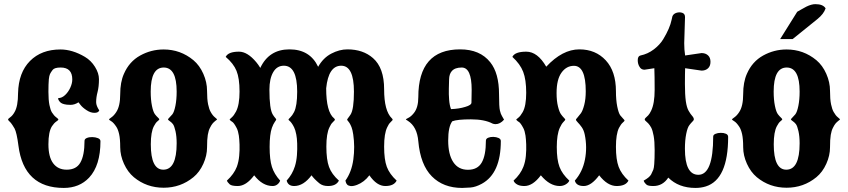

<svg xmlns="http://www.w3.org/2000/svg" viewBox="-20 -881 4130 935"><path d="M290.5 34.2Q96.2 34.2 69.8 -171.4Q61.5 -235.8 50.8 -255.4Q39.6 -274.4 33.2 -282.2Q28.3 -288.1 23.9 -292Q19.5 -295.9 19.5 -298.3V-299.3Q19.5 -302.7 30.5 -310.5Q41.5 -318.4 50.8 -335Q67.9 -363.8 67.9 -427.2Q70.3 -527.8 126 -584Q181.6 -640.1 274.4 -640.1Q332.5 -640.1 393.6 -604Q423.3 -586.4 442.6 -555.4Q461.9 -524.4 461.9 -495.6Q461.9 -459 455.1 -433.1Q448.2 -407.2 448.2 -383.3Q448.2 -366.2 463.4 -343.3Q459 -331.5 439.9 -331.5Q420.9 -331.5 401.4 -344.5Q381.8 -357.4 372.1 -370.1L362.3 -382.8Q342.8 -370.1 322.8 -370.4Q302.7 -370.6 293 -373.5Q282.7 -376 277.3 -379.9Q272 -383.8 268.6 -388.7Q263.2 -395.5 263.2 -400.9L263.7 -403.3Q281.2 -403.3 296.9 -418Q312.5 -432.6 322.3 -453.9Q332 -475.1 332 -494.1Q332 -552.2 275.4 -552.2Q245.1 -552.2 236.3 -540.5Q227.1 -528.3 223.4 -520.3Q219.7 -512.2 217.8 -495.1Q216.8 -483.9 216.3 -468.5Q215.8 -453.1 215.8 -433.6Q215.8 -394.5 220.7 -369.9Q225.6 -345.2 232.9 -333.5Q243.2 -317.4 253.7 -309.8Q264.2 -302.2 264.2 -298.8Q264.2 -295.9 253.7 -288.8Q243.2 -281.7 232.9 -266.1Q215.8 -239.3 215.8 -178.2Q215.8 -116.7 239 -85.7Q262.2 -54.7 304.7 -54.7Q351.6 -54.7 371.1 -88.9Q391.6 -124 391.6 -194.8Q391.6 -204.6 403.3 -209.2Q415 -213.9 430.4 -213.4Q445.8 -212.9 457.5 -208Q469.2 -203.1 469.2 -193.4Q469.2 -75.2 414.1 -16.1Q366.7 34.2 290.5 34.2Z M776.9 33.2Q693.8 33.2 631.8 -18.1Q602.1 -43 583.7 -83.5Q565.4 -124 565.4 -164.1Q565.4 -204.6 560.1 -228Q554.7 -251.5 546.4 -263.7Q533.2 -283.7 522 -290.5Q510.7 -297.4 510.7 -299.3Q510.7 -301.3 522.9 -309.8Q535.2 -318.4 545.9 -335Q565.4 -363.8 565.4 -422.4Q565.4 -481 583.5 -521.5Q609.4 -581.1 662.6 -610.6Q715.8 -640.1 776.9 -640.1Q858.9 -640.1 921.9 -587.9Q952.1 -562.5 970.2 -521.5Q988.3 -480.5 988.3 -439Q988.3 -397.5 993.4 -373Q998.5 -348.6 1005.9 -335.9Q1015.6 -318.4 1026.4 -309.8Q1037.1 -301.3 1037.1 -298.8L1028.8 -292.5Q1019.5 -284.7 1015.1 -279.3Q1008.8 -271.5 1002.9 -259.3Q995.6 -246.1 991.9 -224.1Q988.3 -202.1 988.3 -163.1Q988.3 -123.5 970.2 -83.3Q952.1 -43 921.9 -18.1Q859.4 33.2 776.9 33.2ZM775.4 -54.7Q840.3 -54.7 840.3 -183.1Q840.3 -216.8 834.7 -241.9Q829.1 -267.1 822.3 -276.4Q815.9 -284.7 808.1 -290Q800.3 -295.4 797.9 -298.8Q797.9 -301.8 804.7 -308.3Q811.5 -314.9 819.3 -324.2Q828.1 -335.4 834.2 -365.7Q840.3 -396 840.3 -435.1Q840.3 -552.2 777.3 -552.2Q713.9 -552.2 713.9 -435.1Q713.9 -395.5 720 -365.5Q726.1 -335.4 734.9 -324.2Q742.2 -314.9 749 -308.6Q755.9 -302.2 755.9 -299.8Q755.9 -297.4 747.1 -290.5Q738.3 -283.7 729.5 -266.6Q714.4 -238.3 714.4 -178.2Q714.4 -54.7 775.4 -54.7Z M1137.7 24.9Q1107.9 24.9 1098.6 16.6Q1087.4 6.3 1085 -1.5Q1119.6 -33.2 1133.3 -68.8Q1142.1 -92.8 1144.8 -121.6Q1147.5 -150.4 1146.5 -177.2Q1145.5 -204.1 1143.1 -220.7Q1139.6 -243.7 1132.6 -257.3Q1125.5 -271 1120.1 -278.3Q1114.3 -286.1 1110.4 -288.1Q1106.4 -290 1098.1 -297.9Q1098.1 -300.3 1108.6 -309.3Q1119.1 -318.4 1129.4 -337.9Q1146.5 -370.6 1146.5 -435.1Q1146.5 -500 1131.8 -535.9Q1117.2 -571.8 1079.1 -604Q1091.3 -629.4 1144 -629.4Q1185.1 -629.4 1228 -578.1Q1232.9 -572.3 1237.8 -565.4Q1242.7 -558.6 1247.6 -550.3Q1290 -640.6 1389.6 -640.6Q1489.3 -640.6 1529.3 -555.7Q1553.7 -599.1 1593.3 -619.9Q1632.8 -640.6 1671.9 -640.6Q1748 -640.6 1796.4 -598.1Q1850.6 -550.8 1850.6 -446.3Q1850.6 -340.8 1888.2 -304.7Q1894 -299.3 1891.1 -295.4Q1888.2 -291.5 1880.6 -284.4Q1873 -277.3 1865.7 -261.2Q1850.6 -231 1850.6 -167Q1850.6 -103.5 1863.8 -68.4Q1877 -33.2 1911.6 -1.5Q1898.4 24.9 1856.4 24.9Q1814.9 24.9 1778.8 -27.3Q1753.9 5.9 1718.3 19.5Q1697.8 26.9 1686.3 24.9Q1674.8 22.9 1670.9 18.1Q1666.5 13.2 1665 8.8Q1663.6 4.4 1662.1 -1.5Q1692.4 -43.5 1700.7 -104.7Q1709 -166 1700.2 -226.1Q1696.8 -249 1691.9 -261.5Q1687 -273.9 1682.1 -281.7Q1678.2 -288.1 1674.3 -292.2Q1670.4 -296.4 1670.4 -297.9Q1670.4 -300.3 1675.8 -307.1Q1678.2 -310.1 1680.9 -314Q1683.6 -317.9 1687 -322.8Q1703.6 -348.1 1703.6 -434.6Q1703.6 -561 1641.6 -561Q1579.6 -561 1568.4 -451.2Q1568.4 -335.9 1606.9 -304.7Q1612.8 -299.3 1609.9 -295.4Q1606.9 -291.5 1599.4 -284.4Q1591.8 -277.3 1584.5 -261.2Q1569.3 -231 1569.3 -167Q1569.3 -103.5 1582.3 -68.1Q1595.2 -32.7 1630.4 -1.5Q1617.2 24.9 1577.6 24.9Q1551.3 24.9 1535.2 11.7Q1508.8 -10.3 1497.1 -27.3Q1458 24.9 1412.6 24.9Q1382.8 24.9 1376 -1.5Q1403.8 -32.2 1416 -70.8Q1423.8 -95.7 1426 -125.2Q1428.2 -154.8 1427.2 -181.9Q1426.3 -209 1422.9 -225.6Q1418.5 -248.5 1412.1 -261.2Q1405.8 -273.9 1399.9 -281.7Q1395 -288.6 1389.9 -292.7Q1384.8 -296.9 1384.8 -298.8Q1384.8 -300.8 1394 -309.6Q1403.3 -318.4 1412.1 -335.4Q1427.2 -365.2 1427.2 -434.6Q1427.2 -561 1362.3 -561Q1328.6 -561 1310.3 -529.3Q1292 -497.6 1292 -444.3Q1292 -348.6 1308.6 -322.8Q1314 -314 1319.6 -307.6Q1325.2 -301.3 1325.2 -298.8Q1325.2 -296.9 1318.1 -287.1Q1311 -277.3 1304.2 -258.8Q1293 -226.6 1293 -165.5Q1293 -103.5 1304.2 -68.4Q1315.4 -33.2 1344.2 -1.5Q1340.8 9.3 1330.8 17.1Q1320.8 24.9 1307.6 24.9Q1258.3 24.9 1217.8 -27.3Q1178.7 24.9 1137.7 24.9Z M2230.5 34.2Q2138.7 34.2 2083 -22.2Q2027.3 -78.6 2017.1 -192.9Q2011.2 -263.7 1966.3 -292.5L1956.5 -298.8Q1956.5 -301.3 1969.2 -307.4Q1981.9 -313.5 1995.6 -330.6Q2017.1 -357.4 2017.1 -408.2Q2017.1 -640.6 2220.7 -640.6Q2317.4 -640.6 2367.2 -578.1Q2410.2 -524.9 2410.2 -422.4Q2410.2 -359.4 2414.6 -342.3Q2418.5 -325.2 2424.8 -315.4Q2431.2 -305.7 2434.6 -298.3Q2415.5 -276.4 2393.1 -276.4Q2385.3 -276.4 2378.4 -279.3Q2339.8 -299.8 2273.4 -299.8Q2207 -299.8 2182.6 -290.5Q2162.6 -264.6 2162.6 -196.8Q2162.6 -128.9 2187.3 -91.6Q2211.9 -54.2 2258.8 -54.2Q2305.7 -54.2 2325.9 -89.4Q2346.2 -124.5 2346.2 -195.8Q2346.2 -205.6 2357.2 -210.2Q2368.2 -214.8 2382.6 -214.4Q2397 -213.9 2408 -209Q2418.9 -204.1 2418.9 -194.3Q2418.9 -37.1 2326.7 13.7Q2296.4 30.3 2270.8 32.2Q2245.1 34.2 2230.5 34.2ZM2176.3 -349.6Q2215.8 -351.1 2245.6 -360.4Q2275.9 -369.1 2275.9 -381.3L2276.9 -443.8Q2276.9 -552.2 2228.5 -552.2Q2194.8 -552.2 2179.7 -534.2Q2167.5 -520 2167 -494.6Q2166.5 -476.6 2165.8 -449.2Q2165 -421.9 2167.2 -394.8Q2169.4 -367.7 2176.3 -349.6Z M2533.7 24.9Q2514.2 24.9 2501.5 19Q2484.9 10.7 2481 -1.5Q2514.6 -32.2 2528.8 -68.8Q2538.1 -92.8 2540.8 -121.8Q2543.5 -150.9 2542.5 -177.5Q2541.5 -204.1 2539.1 -220.7Q2535.6 -243.7 2528.6 -257.1Q2521.5 -270.5 2516.1 -277.8Q2509.8 -286.1 2506.1 -287.6Q2502.4 -289.1 2493.7 -297.9Q2493.7 -299.8 2503.9 -307.6Q2514.2 -315.4 2525.4 -335Q2542.5 -365.2 2542.5 -429.2Q2542.5 -493.2 2527.8 -531.2Q2513.2 -569.3 2475.1 -604Q2487.3 -629.4 2543 -629.4Q2597.7 -629.4 2640.1 -556.2Q2718.8 -640.6 2801.3 -640.6Q2880.4 -640.6 2929.9 -587.2Q2979.5 -533.7 2979.5 -436.5Q2979.5 -394.5 2985.8 -362.5Q2992.2 -330.6 3000.5 -319.3Q3007.8 -310.1 3014.6 -303.2Q3021.5 -296.4 3021.5 -293.9Q3021.5 -291.5 3012.7 -283.9Q3003.9 -276.4 2994.1 -257.8Q2979.5 -228 2979.5 -166Q2979.5 -104 2992.7 -68.6Q3005.9 -33.2 3040.5 -1.5Q3027.3 24.9 2982.9 24.9Q2938.5 24.9 2897.9 -27.3Q2858.9 24.9 2822.8 24.9Q2786.1 24.9 2779.3 -1.5Q2816.9 -43.9 2828.6 -104Q2840.3 -164.1 2827.6 -225.6Q2823.2 -247.1 2813 -261.5Q2802.7 -275.9 2793.7 -284.9Q2784.7 -293.9 2784.7 -298.8Q2784.7 -300.3 2792.7 -309.3Q2800.8 -318.4 2808.6 -329.1Q2817.4 -340.8 2825 -369.6Q2832.5 -398.4 2832.5 -436.5Q2832.5 -560.5 2774.9 -560.5Q2738.3 -560.5 2714.4 -527.3Q2690.4 -494.1 2690.4 -427.7Q2690.4 -389.6 2697.3 -362.3Q2704.1 -335 2711.9 -324.7Q2718.8 -314.9 2725.8 -307.9Q2732.9 -300.8 2732.9 -298.3Q2732.9 -296.4 2723.9 -287.1Q2714.8 -277.8 2706.1 -258.8Q2691.4 -226.1 2691.4 -165Q2691.4 -103.5 2704.6 -68.4Q2717.8 -33.2 2752.4 -1.5Q2749 8.3 2735.6 16.6Q2722.2 24.9 2705.6 24.9Q2657.2 24.9 2613.8 -27.3Q2574.7 24.9 2533.7 24.9Z M3366.7 34.2Q3284.7 34.2 3234.4 -16.1Q3207.5 24.9 3161.6 24.9Q3136.7 24.9 3128.9 18.6Q3116.2 7.3 3114.7 -1.5Q3142.6 -16.6 3150.9 -31.7Q3158.2 -45.9 3161.4 -54.4Q3164.6 -63 3166 -82Q3167 -94.7 3167.5 -112.1Q3168 -129.4 3168 -150.4Q3168 -192.9 3163.1 -219.5Q3158.2 -246.1 3151.4 -259.3Q3144.5 -272 3136.7 -280.3Q3130.4 -287.1 3125 -291.3Q3119.6 -295.4 3119.6 -299.3Q3119.6 -303.2 3124.5 -307.6Q3129.4 -311.5 3136.7 -319.3Q3144 -327.1 3150.9 -341.8Q3168 -377 3168 -443.8Q3168 -511.7 3166.5 -548.8L3118.7 -541.5Q3102.5 -541.5 3094.7 -555.2Q3085.4 -569.3 3085.7 -588.6Q3085.9 -607.9 3099.1 -610.8Q3134.8 -618.2 3164.1 -640.6Q3193.4 -663.1 3209.5 -689.5Q3242.2 -743.7 3250.5 -784.2L3254.4 -801.3Q3259.3 -814 3274.2 -818.6Q3289.1 -823.2 3302.5 -818.6Q3315.9 -814 3315.9 -797.9L3312 -670.4Q3312 -638.7 3316.4 -610.8L3396.5 -622.6Q3415.5 -622.6 3427.7 -611.6Q3439.9 -600.6 3439.9 -580.1Q3439.9 -559.1 3427.7 -548.1Q3415.5 -537.1 3396.5 -537.1L3316.4 -548.8Q3315.9 -536.6 3315.7 -517.3Q3315.4 -498 3315.4 -472.2Q3315.4 -420.4 3319.8 -388.2Q3324.2 -357.4 3333.5 -341.3Q3342.8 -325.2 3350.8 -316.4Q3358.9 -307.6 3358.9 -299.3Q3358.9 -295.4 3351.8 -288.6Q3344.7 -281.7 3337.4 -272Q3328.1 -260.7 3321.8 -229.5Q3315.4 -198.2 3315.4 -156.7Q3315.4 -29.8 3380.9 -29.8Q3453.1 -29.8 3453.1 -215.8Q3453.1 -224.6 3464.1 -229.2Q3475.1 -233.9 3489.5 -234.1Q3503.9 -234.4 3514.9 -229.7Q3525.9 -225.1 3525.9 -214.4Q3525.9 -7.3 3417 26.9Q3393.6 34.2 3366.7 34.2Z M3810.5 33.2Q3727.5 33.2 3665.5 -18.1Q3635.7 -43 3617.4 -83.5Q3599.1 -124 3599.1 -164.1Q3599.1 -204.6 3593.8 -228Q3588.4 -251.5 3580.1 -263.7Q3566.9 -283.7 3555.7 -290.5Q3544.4 -297.4 3544.4 -299.3Q3544.4 -301.3 3556.6 -309.8Q3568.8 -318.4 3579.6 -335Q3599.1 -363.8 3599.1 -422.4Q3599.1 -481 3617.2 -521.5Q3643.1 -581.1 3696.3 -610.6Q3749.5 -640.1 3810.5 -640.1Q3892.6 -640.1 3955.6 -587.9Q3985.8 -562.5 4003.9 -521.5Q4022 -480.5 4022 -439Q4022 -397.5 4027.1 -373Q4032.2 -348.6 4039.6 -335.9Q4049.3 -318.4 4060.1 -309.8Q4070.8 -301.3 4070.8 -298.8L4062.5 -292.5Q4053.2 -284.7 4048.8 -279.3Q4042.5 -271.5 4036.6 -259.3Q4029.3 -246.1 4025.6 -224.1Q4022 -202.1 4022 -163.1Q4022 -123.5 4003.9 -83.3Q3985.8 -43 3955.6 -18.1Q3893.1 33.2 3810.5 33.2ZM3809.1 -54.7Q3874 -54.7 3874 -183.1Q3874 -216.8 3868.4 -241.9Q3862.8 -267.1 3856 -276.4Q3849.6 -284.7 3841.8 -290Q3834 -295.4 3831.5 -298.8Q3831.5 -301.8 3838.4 -308.3Q3845.2 -314.9 3853 -324.2Q3861.8 -335.4 3867.9 -365.7Q3874 -396 3874 -435.1Q3874 -552.2 3811 -552.2Q3747.6 -552.2 3747.6 -435.1Q3747.6 -395.5 3753.7 -365.5Q3759.8 -335.4 3768.6 -324.2Q3775.9 -314.9 3782.7 -308.6Q3789.6 -302.2 3789.6 -299.8Q3789.6 -297.4 3780.8 -290.5Q3772 -283.7 3763.2 -266.6Q3748 -238.3 3748 -178.2Q3748 -54.7 3809.1 -54.7ZM3779.3 -690.9 3862.3 -823.7 3882.8 -835.4 3906.7 -848.6Q3931.6 -860.8 3950.7 -860.8Q3988.3 -860.8 4000.5 -840.3Q3991.7 -813 3960 -787.6L3840.3 -690.9Z"/></svg>

Font: Sancreek
Style: Regular
Weight: 400
Designer: Vernon Adams
Foundry: Vernon Adams
Version: Version 1.100; ttfautohint (v1.8.4.7-5d5b)